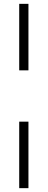

<svg xmlns="http://www.w3.org/2000/svg" viewBox="-20 -747 248 999"><path d="M80 -381V-727H128V-381ZM80 232V-114H128V232Z"/></svg>

Font: Bellefair
Style: Regular
Weight: 400
Designer: Nick Shinn, Liron Lavi Turkenic
Foundry: Shinntype
Version: Version 1.003;PS 001.003;hotconv 1.0.88;makeotf.lib2.5.64775